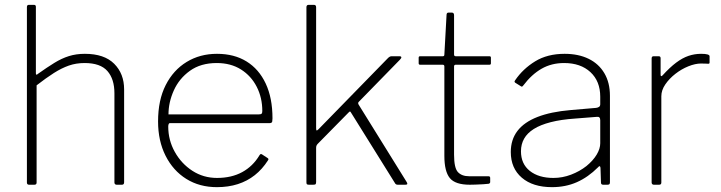

<svg xmlns="http://www.w3.org/2000/svg" viewBox="-20 -762 2973 792"><path d="M100 0Q91 0 91 -9V-733Q91 -742 99 -742H120Q128 -742 128 -734V-460Q128 -455 130 -454Q132 -453 136 -457Q174 -484 204 -502.5Q234 -521 264 -530.5Q294 -540 330 -540Q410 -540 451 -499Q492 -458 492 -393V-10Q492 0 483 0H461Q457 0 454.5 -2.5Q452 -5 452 -9V-377Q452 -436 423 -469Q394 -502 329 -502Q294 -502 264 -491.5Q234 -481 202.5 -461Q171 -441 131 -410V-9Q131 0 122 0H100Z M674 -240Q674 -184 701 -135.5Q728 -87 773.5 -57.5Q819 -28 875 -28Q935 -28 979 -52Q1023 -76 1050 -121Q1053 -126 1055.5 -126.5Q1058 -127 1061 -125L1084 -110Q1090 -106 1085 -100Q1062 -64 1031 -39.5Q1000 -15 961 -2.5Q922 10 875 10Q803 10 748.5 -24Q694 -58 663 -119.5Q632 -181 632 -261Q632 -349 663.5 -411Q695 -473 750 -506.5Q805 -540 875 -540Q946 -540 997 -508.5Q1048 -477 1076 -417.5Q1104 -358 1104 -274Q1104 -268 1103 -261Q1102 -254 1091 -254H680Q677 -254 675.5 -249.5Q674 -245 674 -240ZM1045 -290Q1056 -290 1059 -293Q1062 -296 1062 -304Q1062 -359 1039 -404Q1016 -449 974 -475.5Q932 -502 874 -502Q808 -502 763.5 -470Q719 -438 697 -389Q675 -340 675 -290Z M1657 -12Q1661 -6 1660 -3Q1659 0 1652 0H1621Q1617 0 1614 -1.5Q1611 -3 1609 -7L1427 -299Q1426 -301 1424.5 -302Q1423 -303 1419 -299L1291 -169Q1287 -165 1285.5 -161Q1284 -157 1284 -152V-12Q1284 -5 1282 -2.5Q1280 0 1272 0H1255Q1248 0 1246 -2Q1244 -4 1244 -10V-732Q1244 -742 1253 -742H1275Q1284 -742 1284 -732V-234Q1284 -225 1286 -224Q1288 -223 1294 -229L1578 -520Q1587 -530 1595 -530H1627Q1635 -530 1635.5 -526Q1636 -522 1629 -515L1460 -342Q1458 -340 1457.5 -337.5Q1457 -335 1459 -331L1657 -12Z M1860 -495Q1853 -495 1853 -488V-124Q1853 -69 1869 -52Q1885 -35 1915 -35H1994Q1998 -35 2000 -33.5Q2002 -32 2002 -28V-11Q2002 -6 1996 -4Q1990 -3 1973.5 -2Q1957 -1 1941 -0.5Q1925 0 1918 0Q1858 0 1835.5 -27.5Q1813 -55 1813 -119V-488Q1813 -495 1806 -495H1713Q1707 -495 1707 -501V-524Q1707 -530 1713 -530H1807Q1813 -530 1813 -537L1822 -700Q1822 -710 1830 -710H1844Q1853 -710 1853 -699V-537Q1853 -530 1860 -530H1999Q2005 -530 2005 -524V-501Q2005 -495 1999 -495Z M2447 -72Q2406 -31 2359.5 -10.5Q2313 10 2257 10Q2178 10 2132.5 -29Q2087 -68 2087 -135Q2087 -186 2114.5 -222Q2142 -258 2197 -279.5Q2252 -301 2334 -308L2439 -317Q2447 -318 2451.5 -321.5Q2456 -325 2456 -332V-363Q2456 -427 2415.5 -464.5Q2375 -502 2307 -502Q2255 -502 2214 -478.5Q2173 -455 2139 -410Q2136 -406 2134 -405Q2132 -404 2129 -406L2105 -421Q2103 -423 2102.5 -425Q2102 -427 2105 -431Q2137 -478 2187.5 -509Q2238 -540 2309 -540Q2366 -540 2408 -519.5Q2450 -499 2473 -460Q2496 -421 2496 -367V-10Q2496 -4 2493.5 -2Q2491 0 2486 0H2468Q2464 0 2461.5 -2Q2459 -4 2459 -9L2457 -70Q2455 -82 2447 -72ZM2456 -266Q2456 -282 2442 -280L2353 -273Q2294 -269 2251.5 -258Q2209 -247 2182 -230Q2155 -213 2142 -190Q2129 -167 2129 -138Q2129 -86 2165.5 -57Q2202 -28 2263 -28Q2300 -28 2335.5 -41.5Q2371 -55 2399 -77Q2427 -100 2441.5 -124.5Q2456 -149 2456 -171V-266Z M2677 0Q2673 0 2670.5 -2.5Q2668 -5 2668 -9V-521Q2668 -530 2676 -530H2697Q2705 -530 2705 -522V-454Q2705 -449 2707 -448Q2709 -447 2713 -451Q2743 -484 2769 -503.5Q2795 -523 2820 -531.5Q2845 -540 2872 -540Q2907 -540 2907 -530V-504Q2907 -499 2902 -499Q2898 -499 2891.5 -499.5Q2885 -500 2872 -500Q2848 -500 2819.5 -488.5Q2791 -477 2766 -457.5Q2741 -438 2724.5 -414Q2708 -390 2708 -365V-9Q2708 0 2699 0H2677Z"/></svg>

Font: Libre Franklin Thin
Style: Regular
Weight: 100
Designer: Pablo Impallari, Rodrigo Fuenzalida, Nhung Nguyen
Foundry: Impallari Type
Version: Version 3.000